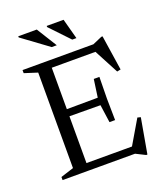

<svg xmlns="http://www.w3.org/2000/svg" viewBox="-160 -971 944 1107"><g transform="rotate(-20 312.0 -418.0)"><path d="M444.5 -486.5 442.5 -354 444.5 -221.5H410L394.5 -331L152 -332.5V-375.5L394.5 -377L410 -486.5ZM574 -485 551.5 -480.5 467 -640.5 500 -630H152V-675H476.5L534 -700H541.5ZM476 -32 570 -191.5 589.5 -186.5 551.5 29H544L486 0H152V-45H505ZM41.5 0V-19L121.5 -44.5V-630.5L41.5 -656V-675H204.5V0ZM276 -742H245L85 -859.5V-866.5H198.5ZM396.5 -742H371L259.5 -859.5V-866.5H363Z"/></g></svg>

Font: Newsreader 24pt
Style: Regular
Weight: 400
Designer: Hugues Gentile
Foundry: Production Type
Version: Version 1.003